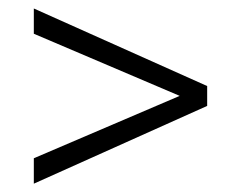

<svg xmlns="http://www.w3.org/2000/svg" viewBox="-20 -550 558 457"><path d="M407.7 -321.8 60.5 -469.7V-529.8L473.1 -345.2V-297.9L60.5 -112.8V-173.3Z"/></svg>

Font: TypoPRO Roboto
Style: Regular
Weight: 300
Designer: Google
Version: Version 2.136; 2016